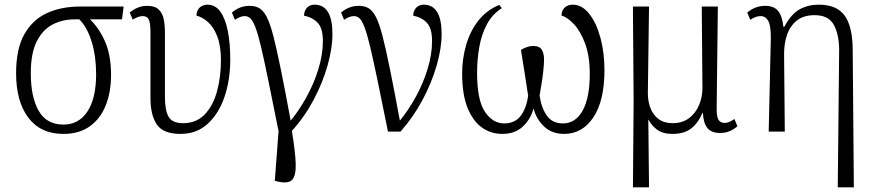

<svg xmlns="http://www.w3.org/2000/svg" viewBox="-20 -564 3746 823"><path d="M252 10Q154 10 101.5 -59.5Q49 -129 49 -250Q49 -354 84 -416.5Q119 -479 180.5 -507.5Q242 -536 324 -536H510L503 -481H366Q407 -441 431.5 -383Q456 -325 456 -243Q456 -170 433.5 -113Q411 -56 365.5 -23Q320 10 252 10ZM252 -30Q318 -30 355 -86.5Q392 -143 392 -245Q392 -323 373 -385Q354 -447 320 -481H299Q249 -481 206.5 -459.5Q164 -438 138 -387.5Q112 -337 112 -250Q112 -149 145.5 -89.5Q179 -30 252 -30Z M754 10Q680 10 652.5 -30Q625 -70 625 -144V-426Q625 -465 618 -480Q611 -495 592 -495Q573 -495 549 -480L536 -510Q551 -523 570 -531Q589 -539 610 -539Q644 -539 660.5 -523Q677 -507 682 -481Q687 -455 687 -424V-148Q687 -90 703 -63Q719 -36 765 -36Q822 -36 858 -74Q894 -112 910.5 -173.5Q927 -235 927 -305Q927 -369 911 -409Q895 -449 871 -470Q847 -491 822 -497Q823 -521 837 -532.5Q851 -544 869 -544Q903 -544 924.5 -514Q946 -484 956.5 -431Q967 -378 967 -310Q967 -222 942.5 -149.5Q918 -77 870.5 -33.5Q823 10 754 10Z M1174 215 1158 211 1174 -2Q1148 -132 1130 -220Q1112 -308 1099 -363Q1086 -418 1075 -446.5Q1064 -475 1053.5 -485Q1043 -495 1029 -495Q1010 -495 987 -479L974 -510Q990 -524 1009 -531.5Q1028 -539 1050 -539Q1074 -539 1091.5 -529Q1109 -519 1123.5 -491Q1138 -463 1152 -408.5Q1166 -354 1184 -265.5Q1202 -177 1226 -47Q1261 -89 1293 -146.5Q1325 -204 1344.5 -267Q1364 -330 1364 -388Q1364 -442 1342.5 -465.5Q1321 -489 1283 -497Q1284 -519 1296.5 -531.5Q1309 -544 1328 -544Q1405 -544 1405 -418Q1405 -357 1384 -283Q1363 -209 1324 -135.5Q1285 -62 1231 -3Q1246 87 1247.5 138Q1249 189 1232.5 206.5Q1216 224 1174 215Z M1643 0Q1617 -130 1598.5 -218.5Q1580 -307 1567 -362Q1554 -417 1543 -446Q1532 -475 1521.5 -485Q1511 -495 1497 -495Q1478 -495 1455 -479L1442 -510Q1458 -524 1477 -531.5Q1496 -539 1518 -539Q1542 -539 1559.5 -529Q1577 -519 1591.5 -491Q1606 -463 1620 -408.5Q1634 -354 1652 -265.5Q1670 -177 1694 -47Q1729 -89 1761 -146.5Q1793 -204 1812.5 -267Q1832 -330 1832 -388Q1832 -442 1810.5 -465.5Q1789 -489 1751 -497Q1752 -519 1764.5 -531.5Q1777 -544 1796 -544Q1873 -544 1873 -418Q1873 -357 1851.5 -282.5Q1830 -208 1790.5 -134.5Q1751 -61 1697 0Z M2133 10Q2084 10 2045.5 -17.5Q2007 -45 1984 -102Q1961 -159 1961 -249Q1961 -312 1978 -371Q1995 -430 2030 -475Q2065 -520 2120 -543L2131 -529Q2090 -503 2067 -459.5Q2044 -416 2034.5 -362.5Q2025 -309 2025 -252Q2025 -135 2058.5 -85Q2092 -35 2141 -35Q2187 -35 2211.5 -67Q2236 -99 2244 -153Q2237 -198 2229 -250.5Q2221 -303 2213 -350Q2224 -357 2238 -362Q2252 -367 2265 -367Q2293 -367 2302.5 -350.5Q2312 -334 2312 -310Q2312 -288 2308.5 -257Q2305 -226 2300 -197Q2295 -168 2293 -155Q2300 -103 2323.5 -69Q2347 -35 2393 -35Q2447 -35 2477.5 -90Q2508 -145 2508 -247Q2508 -324 2488 -377.5Q2468 -431 2439.5 -461Q2411 -491 2387 -497Q2387 -519 2400.5 -531.5Q2414 -544 2435 -544Q2475 -544 2506 -504.5Q2537 -465 2554 -401Q2571 -337 2571 -264Q2571 -132 2523.5 -61Q2476 10 2398 10Q2346 10 2312.5 -21.5Q2279 -53 2267 -99Q2254 -52 2220.5 -21Q2187 10 2133 10Z M2693 239 2696 -131 2693 -536H2762L2757 -164Q2757 -130 2768 -101Q2779 -72 2802.5 -54Q2826 -36 2863 -36Q2905 -36 2933.5 -57.5Q2962 -79 2976.5 -113.5Q2991 -148 2991 -186L2988 -536H3057L3052 -103Q3051 -67 3059 -52Q3067 -37 3087 -37Q3104 -37 3128 -54L3141 -23Q3125 -9 3107 -1.5Q3089 6 3067 6Q3029 6 3012 -15.5Q2995 -37 2993 -80H2991Q2973 -37 2943 -13.5Q2913 10 2862 10Q2820 10 2795.5 -9Q2771 -28 2760 -51H2759L2762 239Z M3571 239 3577 -352Q3576 -420 3553 -459.5Q3530 -499 3472 -499Q3424 -499 3395 -475.5Q3366 -452 3353 -413Q3340 -374 3341 -326L3344 0H3275L3284 -397Q3285 -452 3273.5 -473.5Q3262 -495 3240 -495Q3231 -495 3220 -491.5Q3209 -488 3196 -479L3183 -510Q3217 -539 3260 -539Q3297 -539 3315 -517.5Q3333 -496 3338 -449H3342Q3371 -504 3407.5 -524Q3444 -544 3490 -544Q3566 -544 3600 -498Q3634 -452 3635 -354L3640 239Z"/></svg>

Font: Noto Serif SemiCondensed Light
Style: Regular
Weight: 300
Width: 4
Designer: Monotype Design Team
Foundry: Monotype Imaging Inc.
Version: Version 2.013